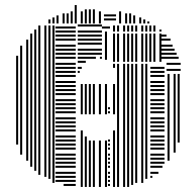

<svg xmlns="http://www.w3.org/2000/svg" viewBox="-20 -741 774 761"><path d="M52 -168H44V-520H52ZM68 -128H60V-560H68ZM92 -104H84V-584H92ZM108 -80H100V-608H108ZM124 -64H116V-624H124ZM140 -48H132V-640H140ZM164 -40H156V-640H164ZM180 -32H172V-640H180ZM196 -16H188V-640H196ZM280 -4H232V-12H280ZM280 -20H200V-28H280ZM280 -36H200V-44H280ZM280 -52H200V-60H280ZM280 -76H200V-84H280ZM280 -92H200V-100H280ZM280 -108H200V-116H280ZM280 -124H200V-132H280ZM280 -148H200V-156H280ZM280 -164H200V-172H280ZM280 -180H200V-188H280ZM280 -196H200V-204H280ZM280 -220H200V-228H280ZM280 -236H200V-244H280ZM280 -252H200V-260H280ZM280 -268H200V-276H280ZM280 -292H200V-300H280ZM280 -308H200V-316H280ZM280 -324H200V-332H280ZM280 -340H200V-348H280ZM280 -364H200V-372H280ZM280 -380H200V-388H280ZM280 -396H200V-404H280ZM280 -412H200V-420H280ZM280 -436H200V-444H280ZM280 -452H200V-460H280ZM280 -468H200V-476H280ZM280 -484H200V-492H280ZM280 -508H200V-516H280ZM280 -524H200V-532H280ZM280 -540H200V-548H280ZM280 -556H200V-564H280ZM280 -580H200V-588H280ZM280 -596H200V-604H280ZM280 -612H200V-620H280ZM280 -628H200V-636H280ZM308 0H300V-224H308ZM308 -288H300V-408H308ZM324 0H316V-200H324ZM324 -288H316V-408H324ZM340 0H332V-184H340ZM340 -288H332V-408H340ZM356 0H348V-184H356ZM356 -288H348V-408H356ZM380 0H372V-184H380ZM380 -288H372V-408H380ZM296 -452H288V-460H296ZM304 -468H288V-476H304ZM320 -492H288V-500H320ZM360 -508H288V-516H360ZM384 -508H376V-516H384ZM384 -524H288V-532H384ZM384 -540H288V-548H384ZM384 -564H288V-572H384ZM384 -580H288V-588H384ZM384 -596H288V-604H384ZM384 -612H288V-620H384ZM384 -636H288V-644H384ZM404 0H396V-184H404ZM404 -288H396V-328H404ZM416 -4H408V-12H416ZM416 -20H408V-28H416ZM416 -36H408V-44H416ZM416 -52H408V-60H416ZM416 -76H408V-84H416ZM416 -92H408V-100H416ZM416 -108H408V-116H416ZM416 -124H408V-132H416ZM416 -148H408V-156H416ZM416 -164H408V-172H416ZM416 -180H408V-188H416ZM416 -292H408V-300H416ZM416 -308H408V-316H416ZM404 -328H396V-408H404ZM404 -504H396V-616H404ZM416 -628H384V-636H416ZM436 0H428V-224H436ZM436 -288H428V-408H436ZM436 -472H428V-488H436ZM452 0H444V-488H452ZM476 0H468V-488H476ZM492 0H484V-488H492ZM508 -8H500V-488H508ZM524 -16H516V-488H524ZM548 -16H540V-488H548ZM564 -32H556V-488H564ZM584 -36H576V-44H584ZM608 -52H576V-60H608ZM624 -76H576V-84H624ZM632 -92H576V-100H632ZM632 -108H576V-116H632ZM632 -124H576V-132H632ZM632 -148H576V-156H632ZM632 -164H576V-172H632ZM632 -180H576V-188H632ZM632 -196H576V-204H632ZM632 -220H576V-228H632ZM632 -236H576V-244H632ZM632 -252H576V-260H632ZM632 -268H576V-276H632ZM632 -292H576V-300H632ZM632 -308H576V-316H632ZM632 -324H576V-332H632ZM632 -340H576V-348H632ZM632 -364H576V-372H632ZM632 -380H576V-388H632ZM632 -396H576V-404H632ZM632 -412H576V-420H632ZM632 -436H576V-444H632ZM632 -452H576V-460H632ZM632 -468H576V-476H632ZM652 -104H644V-448H652ZM676 -136H668V-448H676ZM692 -176H684V-448H692ZM696 -460H640V-468H696ZM696 -484H640V-492H696ZM436 -496H428V-608H436ZM452 -496H444V-608H452ZM476 -496H468V-608H476ZM492 -496H484V-608H492ZM508 -496H500V-608H508ZM524 -496H516V-608H524ZM548 -496H540V-608H548ZM564 -496H556V-608H564ZM580 -496H572V-608H580ZM596 -496H588V-608H596ZM620 -496H612V-608H620ZM688 -508H616V-516H688ZM680 -524H616V-532H680ZM672 -540H616V-548H672ZM664 -556H616V-564H664ZM656 -580H616V-588H656ZM640 -596H616V-604H640ZM436 -616H428V-640H436ZM452 -616H444V-640H452ZM476 -616H468V-640H476ZM492 -616H484V-640H492ZM508 -616H500V-640H508ZM524 -616H516V-640H524ZM548 -616H540V-640H548ZM564 -616H556V-640H564ZM580 -616H572V-640H580ZM596 -616H588V-640H596ZM620 -616H612V-624H620ZM180 -648H172V-664H180ZM196 -648H188V-672H196ZM212 -648H204V-680H212ZM236 -648H228V-688H236ZM252 -648H244V-688H252ZM268 -648H260V-696H268ZM284 -648H276V-696H284ZM308 -648H300V-696H308ZM324 -648H316V-696H324ZM340 -648H332V-696H340ZM356 -648H348V-696H356ZM380 -648H372V-696H380ZM440 -660H392V-668H440ZM440 -676H392V-684H440ZM460 -648H452V-696H460ZM484 -648H476V-688H484ZM500 -648H492V-688H500ZM516 -648H508V-680H516ZM540 -648H532V-672H540ZM556 -648H548V-664H556ZM572 -648H564V-656H572ZM284 -696H276V-721H284ZM324 -696H316V-704H324ZM340 -696H332V-704H340ZM356 -696H348V-704H356Z"/></svg>

Font: Rubik Lines
Style: Regular
Weight: 400
Designer: Hubert and Fischer, NaN
Foundry: Hubert and Fischer, NaN
Version: Version 2.201